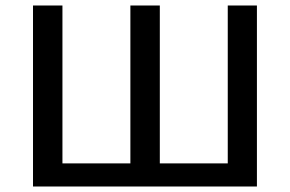

<svg xmlns="http://www.w3.org/2000/svg" viewBox="-20 -678 1054 698"><path d="M100 0V-658H207V0ZM454 0V-658H561V0ZM808 0V-658H914V0ZM133 0V-84H881V0Z"/></svg>

Font: Ysabeau Office SemiBold
Style: Regular
Weight: 600
Designer: Christian Thalmann (Catharsis Fonts)
Version: Version 2.001;gftools[0.9.30]; featfreeze: tnum,lnum,ss02